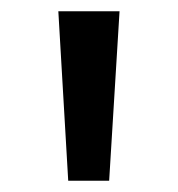

<svg xmlns="http://www.w3.org/2000/svg" viewBox="-20 -770 315 340"><path d="M83.3 -750 100.8 -450H173.3L191.7 -750Z"/></svg>

Font: Boon SemiBold
Style: Regular
Weight: 600
Designer: Sungsit Sawaiwan
Foundry: FontUni
Version: Version 2.0